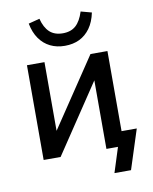

<svg xmlns="http://www.w3.org/2000/svg" viewBox="-92 -784 783 982"><g transform="rotate(-10 299.5 -293.0)"><path d="M422 129 463 0H404V-76H574L508 129ZM77 0V-492H168V-104H147L407 -492H495V0H403V-389H425L165 0ZM286 -556Q244 -556 210.5 -572.5Q177 -589 154.5 -621Q132 -653 123 -700L181 -715Q193 -668 218.5 -644.5Q244 -621 287 -621Q329 -621 354.5 -644Q380 -667 395 -715L451 -700Q441 -652 418 -620Q395 -588 362 -572Q329 -556 286 -556Z"/></g></svg>

Font: Nunito Sans 10pt SemiCondensed SemiBold
Style: Regular
Weight: 600
Width: 4
Designer: Vernon Adams
Foundry: Vernon Adams
Version: Version 3.101;gftools[0.9.27]